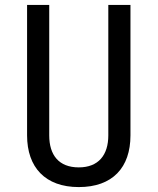

<svg xmlns="http://www.w3.org/2000/svg" viewBox="-20 -750 640 780"><path d="M300 10C437 10 510 -69 510 -200V-730H420V-200C420 -120 380 -70 300 -70C219 -70 180 -120 180 -200V-730H90V-200C90 -70 164 10 300 10Z"/></svg>

Font: Tekne LDO
Style: Regular
Weight: 400
Monospace: yes
Designer: Alessio Laiso, Mario Rullo, Paolo Rosset
Foundry: Alessio Laiso
Version: Version 1.000;hotconv 1.0.109;makeotfexe 2.5.65596